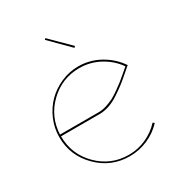

<svg xmlns="http://www.w3.org/2000/svg" viewBox="-159 -764 818 876"><g transform="rotate(-30 250.0 -326.0)"><path d="M299.8 -550.8 201.2 -649.9 207 -655.8 306.2 -557.1ZM250 -241.2Q269 -241.2 290.5 -248Q312 -254.9 328.6 -263.4Q345.2 -272 367.4 -287.8Q389.6 -303.7 401.4 -313Q413.1 -322.3 433.8 -340.1Q454.6 -357.9 459 -361.8Q427.7 -406.7 378.2 -433.3Q328.6 -460 272 -460Q180.7 -460 114.7 -396.5Q48.8 -333 44.9 -241.2ZM44.9 -231.9Q44.9 -137.2 111.3 -70.6Q177.7 -3.9 272 -3.9Q320.3 -3.9 363 -23.2Q405.8 -42.5 438 -77.1L445.8 -70.8Q413.1 -35.6 367.7 -15.9Q322.3 3.9 272 3.9Q174.8 3.9 105.5 -65.4Q36.1 -134.8 36.1 -231.9Q36.1 -279.8 54.9 -323.7Q73.7 -367.7 105.5 -399.4Q137.2 -431.2 180.9 -450.2Q224.6 -469.2 272 -469.2Q331.5 -469.2 383.8 -440.4Q436 -411.6 469.2 -363.8L471.2 -360.8L467.8 -358.9Q461.4 -353.5 436.8 -332Q412.1 -310.5 394.5 -297.1Q377 -283.7 351.1 -266.6Q325.2 -249.5 299.3 -240.7Q273.4 -231.9 249 -231.9Z"/></g></svg>

Font: Rawengulk
Style: Ultralight
Weight: 200
Version: Version 0.92